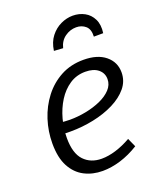

<svg xmlns="http://www.w3.org/2000/svg" viewBox="-142 -847 784 943"><g transform="rotate(-20 250.5 -375.5)"><path d="M230.9 8.9Q178.3 8.9 135.8 -13.1Q93.3 -35.1 68.4 -81.5Q43.5 -128 43.5 -201.8Q43.5 -265.3 62.7 -325Q81.9 -384.7 118.8 -432.6Q155.6 -480.4 208 -508.6Q260.4 -536.7 326.5 -536.7Q399.9 -536.7 441.2 -502.7Q482.5 -468.7 482.5 -415Q482.5 -369.8 453.7 -335Q424.8 -300.1 376.4 -276Q327.9 -251.8 268.6 -239.6Q209.4 -227.3 148.5 -227.3Q138.4 -227.3 128.9 -227.4Q119.5 -227.6 110 -228.6L115.4 -285.6Q127.2 -284.6 139.7 -283.6Q152.2 -282.6 165.2 -282.6Q206.7 -282.6 249.4 -290.9Q292.1 -299.3 327.5 -315.1Q362.9 -331 384.6 -354.2Q406.4 -377.5 406.4 -407.5Q406.4 -439 382.3 -458.8Q358.1 -478.5 315.5 -478.5Q269.4 -478.5 233.1 -454.4Q196.8 -430.3 171.4 -390.1Q146.1 -349.8 132.8 -301Q119.6 -252.3 119.6 -203Q119.6 -123 154.5 -86.1Q189.4 -49.3 246.7 -49.3Q281.7 -49.3 321.1 -61.4Q360.5 -73.5 400.8 -96.4L421.4 -50.6Q373.8 -21 325 -6Q276.2 8.9 230.9 8.9ZM351.4 -758.5Q385.1 -758.5 412.8 -743.5Q440.5 -728.5 455 -698.9Q469.5 -669.4 463.5 -626.3L414.6 -626Q416.6 -664.3 396.7 -681.6Q376.7 -699 348 -699Q316 -699 289 -679.6Q262 -660.3 253.4 -624.3L206.2 -627.3Q212.5 -671.7 235.2 -700.6Q257.9 -729.5 288.8 -744Q319.7 -758.5 351.4 -758.5Z"/></g></svg>

Font: Bitter Thin
Style: Italic
Weight: 100
Italic angle: -9°
Designer: Sol Matas, and Bitter project Authors
Foundry: Sol Matas
Version: Version 2.002